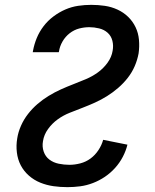

<svg xmlns="http://www.w3.org/2000/svg" viewBox="-20 -763 640 791"><path d="M258 8Q228 8 200 4Q172 0 146 -10.5Q120 -21 99 -39.5Q78 -58 65.5 -82Q53 -106 49.5 -135Q46 -164 51 -193Q55 -219 66.5 -245Q78 -271 95.5 -293.5Q113 -316 134.5 -334.5Q156 -353 180.5 -368Q205 -383 230.5 -394.5Q256 -406 282 -416Q308 -426 334 -437Q360 -448 383 -464.5Q406 -481 423 -504.5Q440 -528 444 -554Q448 -575 443 -595Q438 -615 423.5 -628Q409 -641 388.5 -646Q368 -651 348 -651Q327 -651 306 -645.5Q285 -640 267 -626Q249 -612 237.5 -592Q226 -572 223 -551L222 -548H115L116 -554Q121 -581 131.5 -606.5Q142 -632 159.5 -655Q177 -678 200.5 -695.5Q224 -713 249.5 -724Q275 -735 302 -739Q329 -743 356 -743Q384 -743 411.5 -739Q439 -735 464 -723.5Q489 -712 508 -693.5Q527 -675 538.5 -651Q550 -627 552.5 -599Q555 -571 551 -543Q546 -516 535 -490.5Q524 -465 506.5 -442.5Q489 -420 467 -401Q445 -382 421 -367Q397 -352 371.5 -340.5Q346 -329 320 -319Q294 -309 267.5 -298.5Q241 -288 218 -271.5Q195 -255 178 -231.5Q161 -208 157 -181Q153 -159 160 -138.5Q167 -118 183.5 -105.5Q200 -93 222 -88.5Q244 -84 266 -84Q288 -84 311 -90Q334 -96 353 -110Q372 -124 385.5 -144.5Q399 -165 405 -187L505 -167Q499 -142 486 -117Q473 -92 454 -71Q435 -50 412 -34.5Q389 -19 363 -9Q337 1 310.5 4.5Q284 8 258 8Z"/></svg>

Font: Iosevka Semibold Extended
Style: Italic
Weight: 600
Width: 7
Italic angle: -9°
Monospace: yes
Designer: Belleve Invis
Foundry: Belleve Invis
Version: Version 32.5.0; ttfautohint (v1.8.4)